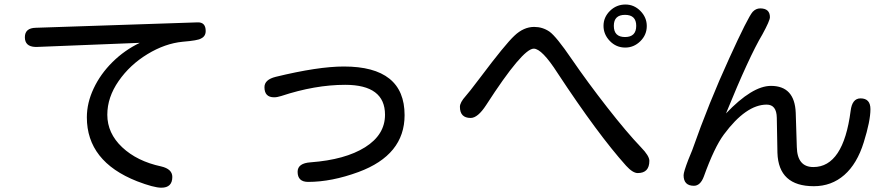

<svg xmlns="http://www.w3.org/2000/svg" viewBox="-20 -791 4040 871"><path d="M139.6 -578.1Q92.8 -580.1 92.8 -622.1Q92.8 -664.1 142.6 -665L875 -689.5Q913.1 -691.4 913.1 -650.4Q913.1 -626 891.6 -616.2Q878.9 -607.4 808.6 -601.6Q728.5 -593.8 648.9 -545.4Q569.3 -497.1 518.1 -423.3Q466.8 -349.6 466.8 -270.5Q466.8 -186.5 534.2 -123Q601.6 -59.6 710.9 -36.1Q761.7 -24.4 761.7 11.7Q761.7 60.5 711.9 60.5Q677.7 60.5 601.6 31.2Q374 -58.6 374 -258.8Q374 -324.2 404.8 -389.6Q435.5 -455.1 490.2 -509.3Q544.9 -563.5 614.3 -596.7L148.4 -578.1Z M1815.4 -268.6Q1815.4 -87.9 1606.4 -10.7Q1484.4 34.2 1377.9 34.2Q1330.1 34.2 1330.1 -11.7Q1330.1 -50.8 1389.6 -54.7Q1545.9 -66.4 1636.2 -123Q1726.6 -179.7 1726.6 -270.5Q1726.6 -406.2 1545.9 -406.2Q1409.2 -406.2 1255.9 -355.5Q1237.3 -349.6 1223.6 -349.6Q1179.7 -349.6 1179.7 -395.5Q1179.7 -429.7 1230.5 -442.4Q1422.9 -489.3 1540 -489.3Q1815.4 -489.3 1815.4 -268.6Z M2914.1 -672.9Q2914.1 -632.8 2884.8 -604Q2855.5 -575.2 2816.4 -575.2Q2775.4 -575.2 2746.6 -605Q2717.8 -634.8 2717.8 -673.8Q2717.8 -712.9 2747.1 -741.7Q2776.4 -770.5 2817.4 -770.5Q2856.4 -770.5 2885.3 -741.2Q2914.1 -711.9 2914.1 -672.9ZM2764.6 -673.8Q2764.6 -623 2815.4 -623Q2866.2 -623 2866.2 -673.8Q2866.2 -723.6 2815.4 -723.6Q2764.6 -723.6 2764.6 -673.8ZM2185.5 -314.5Q2147.5 -255.9 2115.2 -255.9Q2066.4 -255.9 2066.4 -306.6Q2066.4 -326.2 2092.8 -355.5Q2102.5 -365.2 2160.2 -441.4Q2272.5 -590.8 2313.5 -628.9Q2355.5 -668.9 2403.3 -668.9Q2441.4 -668.9 2472.7 -647.5Q2503.9 -625 2573.2 -523.4Q2645.5 -418 2734.4 -304.2Q2823.2 -190.4 2887.7 -123Q2925.8 -84 2925.8 -61.5Q2925.8 -5.9 2873 -5.9Q2850.6 -5.9 2820.3 -39.1Q2692.4 -181.6 2509.8 -459Q2438.5 -570.3 2401.4 -570.3Q2350.6 -570.3 2185.5 -314.5Z M3477.5 -401.4Q3585 -401.4 3589.8 -279.3L3594.7 -124Q3596.7 -33.2 3669.9 -33.2Q3805.7 -33.2 3838.9 -288.1Q3845.7 -344.7 3883.8 -344.7Q3928.7 -344.7 3928.7 -295.9Q3928.7 -242.2 3898.4 -145.5Q3868.2 -47.9 3810.1 2.9Q3752 53.7 3671.9 53.7Q3511.7 53.7 3506.8 -97.7L3503.9 -256.8Q3502.9 -316.4 3458 -316.4Q3364.3 -316.4 3263.7 -180.7Q3220.7 -123 3172.9 9.8Q3157.2 51.8 3127.9 51.8Q3081.1 51.8 3081.1 3.9Q3081.1 -10.7 3102.5 -66.4L3120.1 -109.4Q3196.3 -326.2 3288.1 -526.4Q3373 -712.9 3394.5 -737.3Q3409.2 -752.9 3428.7 -752.9Q3472.7 -752.9 3472.7 -712.9Q3472.7 -697.3 3438.5 -634.8Q3378.9 -535.2 3273.4 -276.4Q3392.6 -401.4 3477.5 -401.4Z"/></svg>

Font: FakePearl
Style: Regular
Weight: 400
Version: Version 1.2